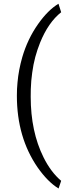

<svg xmlns="http://www.w3.org/2000/svg" viewBox="-20 -812 382 1050"><path d="M72.3 -288.6C72.3 -136.2 110.4 -5.4 186 104C222.7 156.2 260.7 194.8 300.3 218.8L314.5 176.8C276.9 145 244.6 102.1 217.8 47.9C171.4 -45.4 147.9 -155.8 147.9 -282.7L148.4 -324.2C149.4 -355.5 151.9 -385.7 156.2 -415C160.2 -444.3 165.5 -472.7 172.9 -500C180.2 -526.9 189 -553.2 199.2 -578.6C229 -652.3 267.6 -708 314.5 -745.1L299.8 -791.5C261.7 -768.6 224.6 -731.9 188.5 -680.7C149.9 -626 121.1 -565.4 101.6 -498.5C95.2 -476.1 89.8 -453.6 85.4 -430.7C81.1 -407.7 77.6 -384.3 75.7 -360.8C73.2 -336.9 72.3 -313 72.3 -288.6Z"/></svg>

Font: Shabnam FD Light
Style: Regular
Weight: 300
Foundry: DejaVu fonts team - Redesigned by Saber Rastikerdar - Based on Vazir font
Version: Version 5.00;October 20, 2019;FontCreator 12.0.0.2547 64-bit